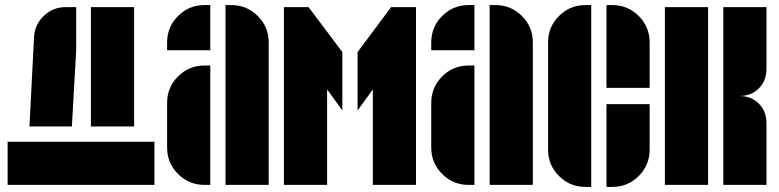

<svg xmlns="http://www.w3.org/2000/svg" viewBox="-20 -728 3068 756"><path d="M10 0V-170H588V0ZM508 -700V-230H338V-700ZM280 -530 263 -230H96L114 -582Q117 -632 153 -666Q189 -700 239 -700H280Z M638 -561Q638 -622 681 -665Q724 -708 785 -708H808V-530H638ZM638 -323Q638 -384 681 -427Q724 -470 785 -470H808V0H785Q724 0 681 -43Q638 -86 638 -147ZM891 -708Q952 -708 995 -665Q1038 -622 1038 -561V0H868V-708Z M1098 -700H1195L1328 -523V-293L1268 -376V0H1098ZM1388 -523 1520 -700H1618V0H1448V-376L1388 -293Z M1678 -561Q1678 -622 1721 -665Q1764 -708 1825 -708H1848V-530H1678ZM1678 -323Q1678 -384 1721 -427Q1764 -470 1825 -470H1848V0H1825Q1764 0 1721 -43Q1678 -86 1678 -147ZM1931 -708Q1992 -708 2035 -665Q2078 -622 2078 -561V0H1908V-708Z M2138 -561Q2138 -622 2181 -665Q2224 -708 2285 -708H2308V8H2285Q2224 8 2181 -35Q2138 -78 2138 -139ZM2391 -708Q2452 -708 2495 -665Q2538 -622 2538 -561V-382H2368V-708ZM2368 8V-318H2538V-139Q2538 -78 2495 -35Q2452 8 2391 8Z M2598 0V-700H2768V0ZM2828 -350V-700H2998V-457Q2998 -410 2968 -380Q2938 -350 2891 -350Q2938 -350 2968 -320Q2998 -290 2998 -243V0H2828Z"/></svg>

Font: Promplate
Style: Bold
Weight: 400
Designer: Evgeny Tarasenko
Foundry: Evgeny Tarasenko
Version: Version 1.000